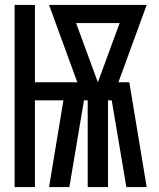

<svg xmlns="http://www.w3.org/2000/svg" viewBox="-20 -755 640 775"><path d="M39 0V-735H121V-423H292L178 -735H572L458 -423H502L572 0H490L431 -350H416V0H334V-350H319L260 0H178L236 -350H121V0ZM375 -423 463 -662H287Z"/></svg>

Font: Iosevka Fixed Medium Extended
Style: Regular
Weight: 500
Width: 7
Monospace: yes
Designer: Belleve Invis
Foundry: Belleve Invis
Version: Version 24.1.1; ttfautohint (v1.8.4)